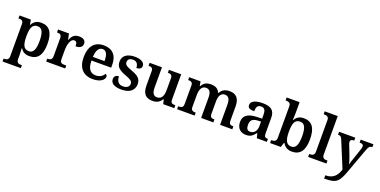

<svg xmlns="http://www.w3.org/2000/svg" viewBox="-17 -1768 5955 3009"><g transform="rotate(20 2960.5 -263.5)"><path d="M15 233H320V184H306C271 184 231 176 231 118V46C231 16 229 -29 227 -66H232C261 -19 305 11 378 11C512 11 583 -74 583 -267C583 -460 511 -546 379 -546C301 -546 255 -509 226 -454H222L207 -536H18V-487H29C69 -487 100 -478 100 -418V117C100 176 60 184 25 184H15ZM346 -59C257 -59 231 -129 231 -267C231 -404 257 -475 346 -475C421 -475 451 -403 451 -267C451 -129 421 -59 346 -59Z M658 0H975V-49H944C903 -49 870 -57 870 -116V-270C870 -347 894 -463 959 -463C997 -463 1008 -437 1008 -382C1083 -382 1121 -411 1121 -465C1121 -514 1087 -547 1013 -547C928 -547 897 -506 868 -439H863L843 -536H661V-487H664C708 -487 739 -478 739 -419V-121C739 -58 706 -49 661 -49H658Z M1435 10C1569 10 1627 -51 1627 -98C1627 -119 1614 -133 1599 -138C1576 -96 1530 -61 1462 -61C1369 -61 1322 -120 1319 -258H1648V-308C1648 -466 1563 -548 1424 -548C1272 -548 1186 -452 1186 -265C1186 -91 1274 10 1435 10ZM1515 -319H1321C1325 -428 1362 -487 1425 -487C1490 -487 1515 -422 1515 -319Z M1916 10C2048 10 2127 -51 2127 -157C2127 -248 2071 -287 1965 -326C1875 -359 1843 -378 1843 -424C1843 -466 1871 -493 1930 -493C1987 -493 2020 -455 2020 -389C2076 -389 2105 -413 2105 -453C2105 -502 2054 -547 1943 -547C1820 -547 1738 -496 1738 -395C1738 -302 1791 -265 1901 -223C1992 -188 2023 -170 2023 -125C2023 -80 1989 -46 1921 -46C1844 -46 1810 -95 1810 -173C1774 -173 1732 -156 1732 -101C1732 -32 1791 10 1916 10Z M2430 10C2497 10 2549 -11 2586 -75H2591L2610 0H2794V-49H2787C2747 -49 2715 -55 2715 -113V-536H2510V-487H2513C2554 -487 2585 -480 2585 -420V-223C2585 -128 2554 -67 2480 -67C2413 -67 2394 -120 2394 -206V-536H2188V-487H2191C2238 -487 2263 -476 2263 -417V-187C2263 -52 2318 10 2430 10Z M2841 0H3134V-49H3130C3086 -49 3055 -58 3055 -115V-313C3055 -397 3080 -471 3154 -471C3220 -471 3242 -421 3242 -335V0H3446V-49H3443C3398 -49 3372 -58 3372 -120V-325C3372 -404 3398 -471 3469 -471C3534 -471 3558 -421 3558 -335V0H3762V-49H3759C3714 -49 3688 -58 3688 -120V-354C3688 -490 3626 -548 3522 -548C3451 -548 3397 -524 3364 -461H3357C3333 -523 3280 -548 3212 -548C3137 -548 3091 -524 3056 -461H3051L3038 -536H2848V-489H2851C2895 -489 2925 -480 2925 -423V-119C2925 -58 2896 -49 2851 -49H2841Z M3992 10C4071 10 4100 -21 4144 -75H4152L4171 0H4338V-49H4335C4290 -49 4274 -65 4274 -120V-377C4274 -503 4207 -548 4074 -548C3966 -548 3878 -520 3878 -448C3878 -400 3914 -383 3988 -383C3988 -449 4004 -491 4065 -491C4130 -491 4144 -446 4144 -374V-317L4061 -314C3910 -309 3836 -259 3836 -152C3836 -42 3904 10 3992 10ZM4035 -59C3990 -59 3969 -89 3969 -148C3969 -222 3999 -261 4092 -265L4144 -268V-191C4144 -110 4101 -59 4035 -59Z M4756 10C4889 10 4961 -76 4961 -270C4961 -462 4889 -547 4759 -547C4682 -547 4637 -512 4608 -460H4603C4606 -485 4608 -549 4608 -584V-760H4392V-711H4399C4442 -711 4478 -701 4478 -644V-120C4478 -58 4440 -49 4400 -49H4392V0H4571L4596 -78H4603C4632 -26 4679 10 4756 10ZM4724 -61C4635 -61 4608 -135 4608 -270C4608 -410 4635 -477 4723 -477C4798 -477 4828 -409 4828 -271C4828 -135 4798 -61 4724 -61Z M5027 0H5332V-49H5319C5277 -49 5244 -61 5244 -120V-760H5027V-711H5039C5073 -711 5114 -703 5114 -647V-120C5114 -61 5081 -49 5039 -49H5027Z M5378 179V233H5392C5582 233 5621 189 5690 1L5841 -412C5862 -470 5879 -486 5917 -487H5921V-536H5708V-487H5712C5754 -486 5774 -475 5774 -444C5774 -432 5769 -411 5764 -397L5700 -207C5689 -176 5676 -141 5669 -106C5664 -136 5647 -192 5630 -235L5564 -405C5558 -420 5555 -433 5555 -445C5555 -474 5574 -487 5615 -487H5618V-536H5348V-487H5352C5388 -487 5402 -478 5419 -437L5601 2C5568 103 5516 179 5378 179Z"/></g></svg>

Font: Noto Serif Lao SemiBold
Style: Regular
Weight: 600
Designer: Monotype Design Team
Foundry: Monotype Imaging Inc.
Version: Version 2.003